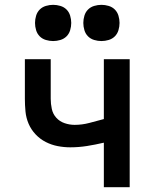

<svg xmlns="http://www.w3.org/2000/svg" viewBox="-20 -775 640 795"><path d="M410 0V-184Q410 -184 410 -184Q410 -184 409 -184Q375 -176 340.5 -170.5Q306 -165 271 -165Q245 -165 219 -170Q193 -175 169.5 -187Q146 -199 127.5 -218.5Q109 -238 98.5 -262.5Q88 -287 85.5 -313.5Q83 -340 83 -366V-530H190V-366Q190 -345 194.5 -324Q199 -303 213 -287.5Q227 -272 247.5 -265Q268 -258 289 -258Q320 -258 350 -266Q380 -274 410 -282V-530H517V0ZM400 -605Q385 -605 370 -609.5Q355 -614 344.5 -624.5Q334 -635 329.5 -650Q325 -665 325 -680Q325 -695 329.5 -710Q334 -725 344.5 -735.5Q355 -746 370 -750.5Q385 -755 400 -755Q415 -755 430 -750.5Q445 -746 455.5 -735.5Q466 -725 470.5 -710Q475 -695 475 -680Q475 -665 470.5 -650Q466 -635 455.5 -624.5Q445 -614 430 -609.5Q415 -605 400 -605ZM200 -605Q185 -605 170 -609.5Q155 -614 144.5 -624.5Q134 -635 129.5 -650Q125 -665 125 -680Q125 -695 129.5 -710Q134 -725 144.5 -735.5Q155 -746 170 -750.5Q185 -755 200 -755Q215 -755 230 -750.5Q245 -746 255.5 -735.5Q266 -725 270.5 -710Q275 -695 275 -680Q275 -665 270.5 -650Q266 -635 255.5 -624.5Q245 -614 230 -609.5Q215 -605 200 -605Z"/></svg>

Font: Iosevka Curly SmBdEx
Style: Regular
Weight: 600
Width: 7
Monospace: yes
Designer: Belleve Invis
Foundry: Belleve Invis
Version: Version 11.1.0; ttfautohint (v1.8.3)